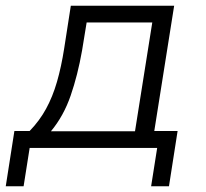

<svg xmlns="http://www.w3.org/2000/svg" viewBox="-38 -514 716 667"><path d="M-18 133 12 -59H65Q99 -94 122 -136Q145 -178 160 -230Q175 -282 185 -346L208 -494H567L498 -59H579L549 133H487L508 0H65L44 133ZM139 -58H431L491 -436H263L247 -338Q232 -253 207.5 -182Q183 -111 139 -58Z"/></svg>

Font: Nunito Sans 7pt Light
Style: Italic
Weight: 300
Italic angle: -9°
Designer: Vernon Adams
Foundry: Vernon Adams
Version: Version 3.101;gftools[0.9.27]